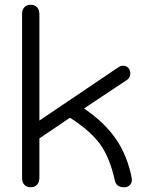

<svg xmlns="http://www.w3.org/2000/svg" viewBox="-20 -779 622 809"><path d="M73 -30V-719Q73 -738 82.5 -748.5Q92 -759 109 -759Q126 -759 136 -748.5Q146 -738 146 -719V-271L478 -495Q488 -502 499 -502Q516 -502 524 -488Q529 -481 529 -469Q529 -451 513 -441L334 -322Q421 -263 469 -192.5Q517 -122 535 -29Q538 -13 529 -1.5Q520 10 503 10Q470 10 464 -18Q443 -114 402.5 -170.5Q362 -227 275 -283L146 -196V-30Q146 -12 136.5 -1Q127 10 109 10Q92 10 82.5 -0.5Q73 -11 73 -30Z"/></svg>

Font: Kodchasan
Style: Regular
Weight: 400
Version: Version 1.000; ttfautohint (v1.6)